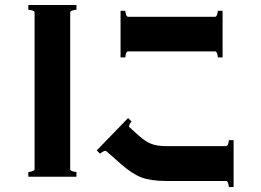

<svg xmlns="http://www.w3.org/2000/svg" viewBox="-20 -751 1040 766"><path d="M93 -712V-731H285V-712Q277 -712 268.5 -709Q260 -706 260 -701V-76Q260 -71 268.5 -68Q277 -65 285 -65V-46H93V-65Q101 -65 109.5 -68Q118 -71 118 -76V-701Q118 -706 109.5 -709Q101 -712 93 -712ZM849 -708H868V-522H849Q849 -530 846 -538Q843 -546 838 -546H491Q486 -546 483 -538Q480 -530 480 -522H461V-708H480Q480 -700 483 -692Q486 -684 491 -684H838Q843 -684 846 -692Q849 -700 849 -708ZM643 -29Q581 -29 543.5 -43.5Q506 -58 462 -97L404 -148Q403 -149 400 -149Q393 -149 379 -138L366 -151L491 -280L505 -266Q500 -261 496.5 -253.5Q493 -246 497 -243L536 -208Q562 -185 585 -176.5Q608 -168 643 -168H882Q887 -168 890 -176.5Q893 -185 893 -192H912V-5H893Q893 -12 890 -20.5Q887 -29 882 -29Z"/></svg>

Font: Aoboshi One
Style: Regular
Weight: 400
Designer: IKIMOJI
Foundry: Natsumi Matsuba
Version: Version 1.000; ttfautohint (v1.8.3)